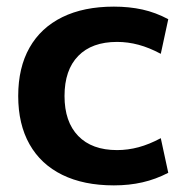

<svg xmlns="http://www.w3.org/2000/svg" viewBox="-20 -550 584 580"><path d="M324 10Q233 10 168.2 -21.8Q103.3 -53.7 69.2 -114.2Q35 -174.7 35 -260Q35 -345.7 69.2 -406Q103.3 -466.3 168.2 -498.2Q233 -530 324 -530Q370.3 -530 410.3 -521.2Q450.3 -512.3 488.3 -492L465.7 -387.4Q431 -406 398.7 -414.7Q366.3 -423.4 333.7 -423.4Q257.6 -423.4 216.3 -381Q174.9 -338.7 174.9 -260Q174.9 -182 216.3 -139.3Q257.6 -96.6 333.7 -96.6Q366.3 -96.6 398.7 -105.3Q431 -114 465.7 -132.6L488.3 -28Q450.3 -8.3 410.3 0.8Q370.3 10 324 10Z"/></svg>

Font: M PLUS 2 Thin
Style: Regular
Weight: 100
Designer: Coji Morishita
Foundry: UNDERFOREST DESIGN
Version: Version 1.001